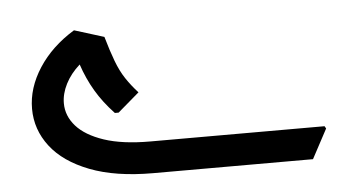

<svg xmlns="http://www.w3.org/2000/svg" viewBox="-39 -499 1035 561"><g transform="rotate(-5 478.5 -218.0)"><path d="M389 0Q279 0 204 -29Q129 -58 91 -107.5Q53 -157 53 -218Q53 -279 90.5 -337Q128 -395 195 -436L282 -409Q294 -367 305.5 -336.5Q317 -306 332 -283.5Q347 -261 367 -239L304 -185H293Q260 -220 238.5 -256.5Q217 -293 203 -335Q176 -311 161.5 -282.5Q147 -254 147 -226Q147 -189 173.5 -159Q200 -129 253.5 -111Q307 -93 389 -93H900L904 -86L858 0Z"/></g></svg>

Font: Fustat SemiBold
Style: Regular
Weight: 600
Designer: Mohamed Gaber, Khaled Hosny, Laura Garcia Mut
Foundry: Kief Type Foundry, Alif Type Foundry, Hard Type Foundry
Version: Version 1.007